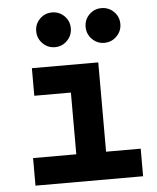

<svg xmlns="http://www.w3.org/2000/svg" viewBox="-53 -801 693 847"><g transform="rotate(-5 293.0 -377.5)"><path d="M69.8 0V-122.1H261.2V-395.5H99.1V-517.6H393.1V-122.1H546.4V0ZM427.7 -601.1Q396 -601.1 373.5 -623.8Q351.1 -646.5 351.1 -678.2Q351.1 -710.4 373.5 -732.7Q396 -754.9 427.7 -754.9Q459.5 -754.9 482.2 -732.7Q504.9 -710.4 504.9 -678.2Q504.9 -646.5 482.2 -623.8Q459.5 -601.1 427.7 -601.1ZM209 -601.1Q177.2 -601.1 154.8 -623.8Q132.3 -646.5 132.3 -678.2Q132.3 -710.4 154.8 -732.7Q177.2 -754.9 209 -754.9Q240.7 -754.9 263.2 -732.7Q285.6 -710.4 285.6 -678.2Q285.6 -646.5 263.2 -623.8Q240.7 -601.1 209 -601.1Z"/></g></svg>

Font: CaskaydiaMono NF
Style: Bold
Weight: 700
Designer: Aaron Bell
Foundry: Saja Typeworks
Version: Version 2111.001; ttfautohint (v1.8.4);Nerd Fonts 3.1.1